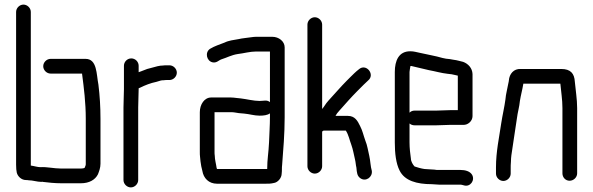

<svg xmlns="http://www.w3.org/2000/svg" viewBox="-20 -762 2579 835"><path d="M200 -442H337V-440C345 -379 353 -315 353 -246V-50C353 -47 353 -44 352 -42L348 -32C345 -30 336 -29 332 -29H246C214 -29 184 -37 156 -35C143 -35 129 -40 114 -42V-710C114 -727 99 -742 82 -742C65 -742 50 -727 50 -710V-46C50 -31 51 -19 53 -11C57 5 73 21 93 21C96 21 100 21 104 22C123 22 141 29 160 29C163 28 165 28 166 29C189 32 219 35 246 35H332C368 35 394 20 406 -4C411 -17 417 -32 417 -50V-245C417 -297 414 -346 408 -394C399 -439 403 -506 352 -506H200C183 -506 168 -491 168 -474C168 -457 183 -442 200 -442Z M519 -476V-374C519 -351 517 -320 517 -294V21C517 38 532 53 549 53C566 53 581 38 581 21V-295C581 -320 583 -351 583 -374V-378C586 -379 588 -380 590 -381C610 -391 635 -401 660 -406L680 -412C685 -413 689 -413 692 -413C697 -414 702 -414 707 -414H717C734 -414 749 -429 749 -446C749 -463 734 -478 717 -478H707C700 -478 694 -478 688 -477C681 -477 674 -476 665 -474C649 -469 636 -467 620 -462L594 -452C590 -451 586 -449 583 -448V-476C583 -493 569 -508 551 -508C533 -508 519 -493 519 -476Z M1154 -269V-253C1154 -218 1151 -174 1150 -142C1148 -98 1142 -69 1142 -27H924C923 -28 923 -30 922 -32C920 -48 914 -68 914 -85C913 -90 913 -96 913 -101V-274H985C990 -274 995 -274 1000 -273L1019 -270C1026 -269 1033 -269 1042 -268C1065 -266 1086 -259 1109 -259C1127 -259 1143 -261 1154 -269ZM1109 -323C1083 -323 1053 -331 1027 -334L1008 -336C1000 -337 992 -338 985 -338H898C869 -338 849 -308 849 -274V-101C849 -94 849 -87 850 -80L852 -60C853 -48 857 -30 860 -19C865 13 888 37 924 37H1134C1149 37 1157 37 1170 34C1188 32 1205 12 1205 -7C1206 -14 1206 -21 1206 -27C1206 -32 1206 -38 1207 -45C1212 -109 1218 -181 1218 -252V-556C1218 -582 1193 -602 1164 -602H1094C1087 -602 1079 -601 1072 -600C1054 -597 1034 -596 1018 -592C996 -588 975 -586 957 -577C934 -568 914 -562 894 -550C870 -535 878 -497 904 -491C922 -487 931 -500 943 -504C966 -511 987 -523 1014 -527C1040 -530 1067 -538 1094 -538H1154V-318C1140 -329 1128 -323 1109 -323Z M1349 -687C1332 -687 1317 -672 1317 -655V-39C1317 -22 1332 -7 1349 -7C1366 -7 1381 -22 1381 -39V-190L1387 -194H1484C1496 -176 1500 -153 1508 -132C1515 -113 1519 -89 1524 -68C1527 -56 1527 -45 1530 -33C1532 -11 1533 3 1547 13C1571 30 1601 8 1597 -19C1591 -39 1591 -63 1586 -84C1581 -105 1577 -132 1569 -150C1560 -175 1557 -193 1546 -214C1535 -237 1523 -258 1493 -258H1439C1445 -268 1446 -270 1456 -281C1482 -310 1507 -339 1534 -366L1562 -394C1569 -401 1575 -406 1581 -412C1613 -438 1572 -489 1540 -460C1528 -451 1513 -436 1503 -426L1488 -411C1461 -384 1435 -353 1408 -324C1393 -307 1393 -302 1381 -288V-655C1381 -672 1366 -687 1349 -687Z M1765 -475C1768 -475 1771 -475 1773 -474C1795 -469 1822 -462 1845 -457C1873 -452 1899 -444 1927 -441L1944 -439C1952 -438 1964 -434 1971 -433V-283H1939C1926 -283 1892 -281 1877 -281H1783C1774 -281 1767 -278 1761 -272V-449C1761 -454 1764 -469 1765 -475ZM1939 -219H1993C2014 -217 2035 -235 2035 -257V-440C2034 -466 2016 -485 1994 -493L1974 -498C1967 -500 1960 -501 1953 -502L1936 -505C1924 -506 1915 -507 1904 -510C1874 -519 1836 -525 1807 -532C1790 -535 1782 -539 1764 -539C1714 -539 1697 -498 1697 -449V-142C1697 -96 1702 -51 1718 -20C1740 24 1792 39 1858 39C1868 39 1878 41 1889 41H1981C1988 41 1992 43 1997 44C2025 53 2047 22 2033 -2C2024 -17 2004 -23 1981 -23H1879C1872 -24 1865 -25 1858 -25C1850 -25 1833 -27 1826 -27C1812 -29 1794 -34 1783 -38C1776 -45 1767 -60 1767 -72C1764 -94 1761 -117 1761 -143V-225C1767 -220 1774 -217 1783 -217H1877C1892 -217 1926 -219 1939 -219Z M2201 -7V-34C2201 -39 2201 -47 2202 -58C2202 -69 2203 -78 2204 -87C2211 -139 2221 -196 2228 -247C2231 -273 2239 -298 2241 -323C2245 -348 2252 -373 2256 -398H2417C2420 -363 2426 -330 2426 -292V-8C2426 9 2439 24 2457 24C2475 24 2490 9 2490 -8V-292C2490 -331 2483 -371 2480 -406C2478 -443 2461 -462 2421 -462H2245C2214 -464 2195 -440 2193 -412C2193 -409 2192 -406 2191 -401C2187 -377 2180 -354 2178 -329C2174 -298 2165 -260 2160 -227C2151 -165 2137 -103 2137 -34V-7C2137 10 2152 25 2169 25C2186 25 2201 10 2201 -7Z"/></svg>

Font: Electronic
Style: SeBd
Weight: 600
Version: Version 1.011